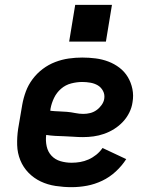

<svg xmlns="http://www.w3.org/2000/svg" viewBox="-20 -766 640 794"><path d="M276 8Q243 8 210 3Q177 -2 148.5 -15.5Q120 -29 98 -51.5Q76 -74 64 -103.5Q52 -133 51 -166Q50 -199 55 -233L72 -333Q77 -361 87 -388Q97 -415 115 -439Q133 -463 157 -481Q181 -499 208.5 -509.5Q236 -520 264 -524Q292 -528 320 -528Q348 -528 375.5 -524.5Q403 -521 428 -511.5Q453 -502 474 -486Q495 -470 508.5 -447.5Q522 -425 527.5 -398Q533 -371 528 -343Q525 -321 514.5 -300Q504 -279 488 -262Q472 -245 452 -232.5Q432 -220 410.5 -212.5Q389 -205 367 -202Q345 -199 323 -199Q304 -199 285 -200.5Q266 -202 247 -202.5Q228 -203 209 -204Q190 -205 171 -208Q168 -184 173 -161Q178 -138 193 -122Q208 -106 230 -99.5Q252 -93 276 -93Q294 -93 311.5 -96Q329 -99 346 -106.5Q363 -114 378 -126Q393 -138 404 -154L502 -108Q484 -80 458.5 -56.5Q433 -33 402.5 -18.5Q372 -4 340 2Q308 8 276 8ZM325 -295Q339 -295 353 -298.5Q367 -302 379 -310.5Q391 -319 400 -331.5Q409 -344 411 -357Q414 -375 406 -390Q398 -405 384.5 -413Q371 -421 354 -424Q337 -427 320 -427Q298 -427 274.5 -421Q251 -415 232.5 -399Q214 -383 203.5 -361Q193 -339 189 -317L188 -308Q205 -306 222.5 -305.5Q240 -305 257 -303.5Q274 -302 291 -298.5Q308 -295 325 -295ZM418 -594H266L291 -746H443Z"/></svg>

Font: Iosevka SS04 Extended
Style: Bold Italic
Weight: 700
Width: 7
Italic angle: -9°
Monospace: yes
Designer: Belleve Invis
Foundry: Belleve Invis
Version: Version 19.0.0; ttfautohint (v1.8.4)